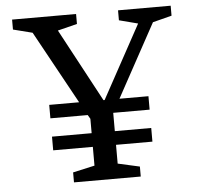

<svg xmlns="http://www.w3.org/2000/svg" viewBox="-52 -773 847 825"><g transform="rotate(-5 372.0 -360.0)"><path d="M318 -283 328 -266V-204H157V-145H328V-64L234 -43V0H522V-43L428 -64V-145H585V-204H428V-283H585V-341H460L632 -656L714 -677V-720H487V-677L568 -656L396 -341H391L222 -656L306 -677V-720H30V-677L113 -656L286 -341H157V-283Z"/></g></svg>

Font: Domine
Style: Regular
Weight: 400
Designer: Pablo Impallari, Rodrigo Fuenzalida, Brenda Gallo
Foundry: Pablo Impallari, Rodrigo Fuenzalida, Brenda Gallo
Version: Version 2.000